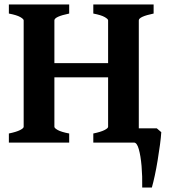

<svg xmlns="http://www.w3.org/2000/svg" viewBox="-20 -635 753 855"><path d="M395.5 0V-40.5Q428.7 -47.4 445.1 -55.7Q461.4 -64 461.4 -70.3V-544.4Q461.4 -550.3 446 -559.1Q430.7 -567.9 395.5 -574.7V-615.2H664.1V-574.7Q598.1 -561 598.1 -544.4V-60.5Q598.1 -54.7 613.5 -49.1Q628.9 -43.5 664.1 -40.5V0ZM208.5 -290.5V-354H471.2V-290.5ZM19.5 0V-40.5Q52.7 -47.4 69.1 -55.7Q85.4 -64 85.4 -70.3V-544.4Q85.4 -550.3 70.1 -559.1Q54.7 -567.9 19.5 -574.7V-615.2H288.1V-574.7Q222.2 -561 222.2 -544.4V-70.3Q222.2 -64.5 237.3 -55.9Q252.4 -47.4 288.1 -40.5V0ZM678.2 -63.5 698.2 -46.4Q696.8 -22.9 692.4 9.8Q688 42.5 682.1 78.4Q676.3 114.3 669.4 146.2Q662.6 178.2 656.2 200.2H613.3Q614.3 149.9 610.4 104.2Q606.4 58.6 598.1 29.3Q589.8 0 577.1 0L598.1 -63.5Z"/></svg>

Font: Gentium Book Plus
Style: Bold
Weight: 700
Designer: Victor Gaultney, Annie Olsen, Iska Routamaa, Becca Hirsbrunner
Foundry: SIL International
Version: Version 6.101